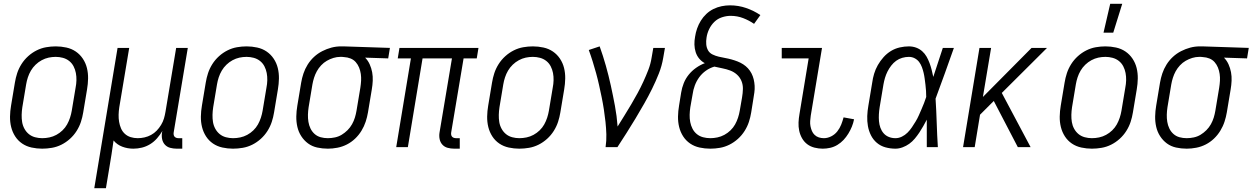

<svg xmlns="http://www.w3.org/2000/svg" viewBox="-20 -771 6563 1006"><path d="M201 8Q173 8 145.5 2Q118 -4 96 -19Q74 -34 59.5 -56.5Q45 -79 38.5 -105.5Q32 -132 32.5 -160.5Q33 -189 38 -218L58 -338Q62 -363 70 -387.5Q78 -412 92.5 -435Q107 -458 127.5 -476.5Q148 -495 172 -507Q196 -519 221.5 -523.5Q247 -528 272 -528Q300 -528 327.5 -522Q355 -516 377 -501Q399 -486 414 -463.5Q429 -441 435.5 -414.5Q442 -388 441.5 -359.5Q441 -331 436 -302L416 -182Q412 -157 404 -132.5Q396 -108 381.5 -85Q367 -62 346.5 -43.5Q326 -25 302 -13Q278 -1 252 3.5Q226 8 201 8ZM201 -47Q220 -47 239 -51Q258 -55 275.5 -64.5Q293 -74 307.5 -88Q322 -102 331.5 -119Q341 -136 347 -154.5Q353 -173 356 -191L376 -311Q380 -331 380.5 -350.5Q381 -370 377.5 -388.5Q374 -407 365.5 -423.5Q357 -440 342.5 -451.5Q328 -463 309.5 -468Q291 -473 272 -473Q253 -473 234.5 -469Q216 -465 198.5 -455.5Q181 -446 166.5 -432Q152 -418 142 -401Q132 -384 126 -365.5Q120 -347 117 -329L97 -209Q94 -189 93.5 -169.5Q93 -150 96 -131.5Q99 -113 108 -96.5Q117 -80 131 -68.5Q145 -57 163.5 -52Q182 -47 201 -47Z M474 215 596 -520H657L605 -209Q602 -189 601.5 -170Q601 -151 604 -133Q607 -115 614 -98.5Q621 -82 634 -70Q647 -58 664.5 -52.5Q682 -47 702 -47Q719 -47 737 -51Q755 -55 771.5 -64Q788 -73 801 -86.5Q814 -100 824 -116.5Q834 -133 839 -150Q844 -167 847 -185L903 -520H964L890 -77Q889 -71 890 -65Q891 -59 894.5 -55Q898 -51 903.5 -49Q909 -47 915 -47H935V8H906Q888 8 871.5 3.5Q855 -1 844 -13Q833 -25 829.5 -42Q826 -59 829 -77L831 -85Q819 -65 803 -46.5Q787 -28 766.5 -15.5Q746 -3 723.5 2.5Q701 8 679 8Q648 8 620.5 -2.5Q593 -13 575 -35Q570 1 564.5 36.5Q559 72 553 107L535 215Z M1201 8Q1173 8 1145.5 2Q1118 -4 1096 -19Q1074 -34 1059.5 -56.5Q1045 -79 1038.5 -105.5Q1032 -132 1032.5 -160.5Q1033 -189 1038 -218L1058 -338Q1062 -363 1070 -387.5Q1078 -412 1092.5 -435Q1107 -458 1127.5 -476.5Q1148 -495 1172 -507Q1196 -519 1221.5 -523.5Q1247 -528 1272 -528Q1300 -528 1327.5 -522Q1355 -516 1377 -501Q1399 -486 1414 -463.5Q1429 -441 1435.5 -414.5Q1442 -388 1441.5 -359.5Q1441 -331 1436 -302L1416 -182Q1412 -157 1404 -132.5Q1396 -108 1381.5 -85Q1367 -62 1346.5 -43.5Q1326 -25 1302 -13Q1278 -1 1252 3.5Q1226 8 1201 8ZM1201 -47Q1220 -47 1239 -51Q1258 -55 1275.5 -64.5Q1293 -74 1307.5 -88Q1322 -102 1331.5 -119Q1341 -136 1347 -154.5Q1353 -173 1356 -191L1376 -311Q1380 -331 1380.5 -350.5Q1381 -370 1377.5 -388.5Q1374 -407 1365.5 -423.5Q1357 -440 1342.5 -451.5Q1328 -463 1309.5 -468Q1291 -473 1272 -473Q1253 -473 1234.5 -469Q1216 -465 1198.5 -455.5Q1181 -446 1166.5 -432Q1152 -418 1142 -401Q1132 -384 1126 -365.5Q1120 -347 1117 -329L1097 -209Q1094 -189 1093.5 -169.5Q1093 -150 1096 -131.5Q1099 -113 1108 -96.5Q1117 -80 1131 -68.5Q1145 -57 1163.5 -52Q1182 -47 1201 -47Z M1698 8Q1669 8 1642 2Q1615 -4 1594 -19.5Q1573 -35 1558.5 -57.5Q1544 -80 1538 -106.5Q1532 -133 1532.5 -161Q1533 -189 1538 -218L1558 -338Q1562 -362 1570 -386Q1578 -410 1592 -432.5Q1606 -455 1625.5 -473Q1645 -491 1668.5 -503Q1692 -515 1716.5 -521.5Q1741 -528 1766 -528H1781L2023 -520L2014 -465L1893 -469Q1908 -454 1917 -434Q1926 -414 1930 -392.5Q1934 -371 1933 -348Q1932 -325 1928 -302L1908 -182Q1904 -158 1896 -133.5Q1888 -109 1874 -86Q1860 -63 1840.5 -44.5Q1821 -26 1797.5 -14Q1774 -2 1748 3Q1722 8 1698 8ZM1698 -47Q1716 -47 1735 -51Q1754 -55 1770.5 -65Q1787 -75 1801 -89Q1815 -103 1824.5 -120Q1834 -137 1839.5 -155Q1845 -173 1848 -191L1868 -311Q1871 -330 1872 -348Q1873 -366 1870.5 -383.5Q1868 -401 1861.5 -417Q1855 -433 1844 -445.5Q1833 -458 1817 -464.5Q1801 -471 1782 -472L1772 -473H1763Q1745 -473 1727 -467.5Q1709 -462 1692.5 -452.5Q1676 -443 1662.5 -428.5Q1649 -414 1640 -397.5Q1631 -381 1625.5 -363.5Q1620 -346 1617 -329L1597 -209Q1594 -189 1593.5 -170Q1593 -151 1596 -132.5Q1599 -114 1607 -97.5Q1615 -81 1628.5 -69Q1642 -57 1660 -52Q1678 -47 1698 -47Z M2389 8H2360Q2342 8 2325.5 3.5Q2309 -1 2298 -13Q2287 -25 2283.5 -42Q2280 -59 2283 -77L2348 -465H2194L2117 0H2056L2133 -465H2064L2073 -520H2487L2478 -465H2409L2344 -77Q2343 -71 2344 -65Q2345 -59 2348.5 -55Q2352 -51 2357.5 -49Q2363 -47 2369 -47H2389Z M2701 8Q2673 8 2645.5 2Q2618 -4 2596 -19Q2574 -34 2559.5 -56.5Q2545 -79 2538.5 -105.5Q2532 -132 2532.5 -160.5Q2533 -189 2538 -218L2558 -338Q2562 -363 2570 -387.5Q2578 -412 2592.5 -435Q2607 -458 2627.5 -476.5Q2648 -495 2672 -507Q2696 -519 2721.5 -523.5Q2747 -528 2772 -528Q2800 -528 2827.5 -522Q2855 -516 2877 -501Q2899 -486 2914 -463.5Q2929 -441 2935.5 -414.5Q2942 -388 2941.5 -359.5Q2941 -331 2936 -302L2916 -182Q2912 -157 2904 -132.5Q2896 -108 2881.5 -85Q2867 -62 2846.5 -43.5Q2826 -25 2802 -13Q2778 -1 2752 3.5Q2726 8 2701 8ZM2701 -47Q2720 -47 2739 -51Q2758 -55 2775.5 -64.5Q2793 -74 2807.5 -88Q2822 -102 2831.5 -119Q2841 -136 2847 -154.5Q2853 -173 2856 -191L2876 -311Q2880 -331 2880.5 -350.5Q2881 -370 2877.5 -388.5Q2874 -407 2865.5 -423.5Q2857 -440 2842.5 -451.5Q2828 -463 2809.5 -468Q2791 -473 2772 -473Q2753 -473 2734.5 -469Q2716 -465 2698.5 -455.5Q2681 -446 2666.5 -432Q2652 -418 2642 -401Q2632 -384 2626 -365.5Q2620 -347 2617 -329L2597 -209Q2594 -189 2593.5 -169.5Q2593 -150 2596 -131.5Q2599 -113 2608 -96.5Q2617 -80 2631 -68.5Q2645 -57 2663.5 -52Q2682 -47 2701 -47Z M3153 0Q3158 -34 3157 -67Q3156 -100 3152.5 -132.5Q3149 -165 3144 -197.5Q3139 -230 3132.5 -261.5Q3126 -293 3119 -324.5Q3112 -356 3103.5 -387Q3095 -418 3085.5 -448.5Q3076 -479 3065 -509L3122 -528Q3140 -478 3154.5 -426.5Q3169 -375 3180.5 -322.5Q3192 -270 3202 -216.5Q3212 -163 3216 -108Q3234 -137 3252 -166Q3270 -195 3287.5 -224.5Q3305 -254 3321 -283.5Q3337 -313 3351 -343.5Q3365 -374 3377 -405Q3389 -436 3394 -468L3403 -520H3464L3455 -468Q3448 -426 3432 -385.5Q3416 -345 3396.5 -305.5Q3377 -266 3355 -227.5Q3333 -189 3310 -150.5Q3287 -112 3263 -74.5Q3239 -37 3215 0Z M3702 8Q3673 8 3645.5 2Q3618 -4 3596 -19Q3574 -34 3559.5 -56.5Q3545 -79 3538.5 -105.5Q3532 -132 3532.5 -160.5Q3533 -189 3538 -218L3549 -286Q3553 -311 3562.5 -335Q3572 -359 3588.5 -379.5Q3605 -400 3627 -415.5Q3649 -431 3673 -440Q3656 -449 3643.5 -464Q3631 -479 3625 -498Q3619 -517 3618.5 -537.5Q3618 -558 3622 -579Q3625 -600 3632.5 -621.5Q3640 -643 3652 -662.5Q3664 -682 3681 -698Q3698 -714 3718.5 -724Q3739 -734 3761 -738.5Q3783 -743 3805 -743Q3849 -743 3889.5 -729Q3930 -715 3964 -692L3931 -646Q3905 -664 3874 -676Q3843 -688 3808 -688Q3786 -688 3763 -680.5Q3740 -673 3723 -656.5Q3706 -640 3695.5 -618Q3685 -596 3682 -574Q3679 -556 3680.5 -538.5Q3682 -521 3690 -507Q3698 -493 3713.5 -485.5Q3729 -478 3746 -474Q3763 -470 3780 -467Q3797 -464 3813 -459.5Q3829 -455 3844.5 -449Q3860 -443 3874 -434Q3888 -425 3899 -413Q3910 -401 3917.5 -386.5Q3925 -372 3929 -355.5Q3933 -339 3934 -321.5Q3935 -304 3932.5 -286.5Q3930 -269 3927 -251L3916 -182Q3912 -157 3904 -132.5Q3896 -108 3881.5 -85Q3867 -62 3846.5 -43.5Q3826 -25 3802 -13Q3778 -1 3752.5 3.5Q3727 8 3702 8ZM3702 -47Q3720 -47 3739 -51Q3758 -55 3775.5 -64.5Q3793 -74 3807.5 -88Q3822 -102 3831.5 -119Q3841 -136 3847 -154.5Q3853 -173 3856 -191L3868 -260Q3872 -283 3872.5 -305Q3873 -327 3865 -346.5Q3857 -366 3841.5 -380Q3826 -394 3806 -401.5Q3786 -409 3765 -413Q3744 -417 3723 -422Q3699 -415 3678.5 -400.5Q3658 -386 3643.5 -366Q3629 -346 3620.5 -323Q3612 -300 3609 -277L3597 -209Q3594 -189 3593.5 -169.5Q3593 -150 3596.5 -131.5Q3600 -113 3608.5 -96.5Q3617 -80 3631 -68.5Q3645 -57 3663.5 -52Q3682 -47 3702 -47Z M4291 8Q4269 8 4247.5 2.5Q4226 -3 4209.5 -15.5Q4193 -28 4182.5 -46.5Q4172 -65 4167.5 -86Q4163 -107 4164 -129.5Q4165 -152 4169 -174L4217 -465H4076V-520H4287L4228 -165Q4226 -151 4225 -137Q4224 -123 4226.5 -110Q4229 -97 4234 -85Q4239 -73 4248.5 -64Q4258 -55 4270.5 -51Q4283 -47 4297 -47Q4316 -47 4335 -56.5Q4354 -66 4367 -82.5Q4380 -99 4387.5 -118Q4395 -137 4400 -156L4455 -146Q4451 -126 4443.5 -107.5Q4436 -89 4425 -71Q4414 -53 4400 -38Q4386 -23 4368 -12Q4350 -1 4330 3.5Q4310 8 4291 8Z M4672 8Q4645 8 4619.5 1Q4594 -6 4574.5 -22.5Q4555 -39 4543.5 -62Q4532 -85 4527.5 -110.5Q4523 -136 4524 -163Q4525 -190 4530 -218L4550 -338Q4553 -361 4560 -384.5Q4567 -408 4579.5 -430Q4592 -452 4609.5 -471.5Q4627 -491 4648.5 -504Q4670 -517 4694.5 -522.5Q4719 -528 4742 -528Q4762 -528 4780 -521.5Q4798 -515 4812 -502.5Q4826 -490 4835 -474Q4844 -458 4850.5 -440.5Q4857 -423 4861.5 -405Q4866 -387 4870 -368Q4882 -406 4895 -444Q4908 -482 4920 -520H4978Q4954 -453 4930.5 -386.5Q4907 -320 4882 -254Q4886 -191 4888 -127Q4890 -63 4894 0H4836Q4836 -36 4836 -72Q4836 -108 4836 -144Q4827 -127 4817.5 -110Q4808 -93 4797 -76.5Q4786 -60 4773 -44.5Q4760 -29 4744 -17.5Q4728 -6 4709 1Q4690 8 4672 8ZM4672 -47Q4689 -47 4705.5 -55Q4722 -63 4735 -76Q4748 -89 4758 -104Q4768 -119 4777.5 -134.5Q4787 -150 4794 -166Q4801 -182 4808 -198Q4815 -214 4821.5 -230.5Q4828 -247 4833 -263Q4833 -279 4832 -295Q4831 -311 4829 -327Q4827 -343 4825 -358.5Q4823 -374 4819.5 -389Q4816 -404 4810.5 -419Q4805 -434 4796 -446Q4787 -458 4773 -465.5Q4759 -473 4742 -473Q4725 -473 4707.5 -468Q4690 -463 4675.5 -452.5Q4661 -442 4649.5 -427Q4638 -412 4630 -396Q4622 -380 4617 -363Q4612 -346 4609 -329L4589 -209Q4586 -190 4585 -172Q4584 -154 4585.5 -136Q4587 -118 4593 -101.5Q4599 -85 4610 -72.5Q4621 -60 4637 -53.5Q4653 -47 4672 -47Z M5380 0H5313L5187 -242L5115 -170L5087 0H5026L5112 -520H5173L5130 -263L5385 -520H5466L5229 -284Z M5701 8Q5673 8 5645.5 2Q5618 -4 5596 -19Q5574 -34 5559.5 -56.5Q5545 -79 5538.5 -105.5Q5532 -132 5532.5 -160.5Q5533 -189 5538 -218L5558 -338Q5562 -363 5570 -387.5Q5578 -412 5592.5 -435Q5607 -458 5627.5 -476.5Q5648 -495 5672 -507Q5696 -519 5721.5 -523.5Q5747 -528 5772 -528Q5800 -528 5827.5 -522Q5855 -516 5877 -501Q5899 -486 5914 -463.5Q5929 -441 5935.5 -414.5Q5942 -388 5941.5 -359.5Q5941 -331 5936 -302L5916 -182Q5912 -157 5904 -132.5Q5896 -108 5881.5 -85Q5867 -62 5846.5 -43.5Q5826 -25 5802 -13Q5778 -1 5752 3.5Q5726 8 5701 8ZM5701 -47Q5720 -47 5739 -51Q5758 -55 5775.5 -64.5Q5793 -74 5807.5 -88Q5822 -102 5831.5 -119Q5841 -136 5847 -154.5Q5853 -173 5856 -191L5876 -311Q5880 -331 5880.5 -350.5Q5881 -370 5877.5 -388.5Q5874 -407 5865.5 -423.5Q5857 -440 5842.5 -451.5Q5828 -463 5809.5 -468Q5791 -473 5772 -473Q5753 -473 5734.5 -469Q5716 -465 5698.5 -455.5Q5681 -446 5666.5 -432Q5652 -418 5642 -401Q5632 -384 5626 -365.5Q5620 -347 5617 -329L5597 -209Q5594 -189 5593.5 -169.5Q5593 -150 5596 -131.5Q5599 -113 5608 -96.5Q5617 -80 5631 -68.5Q5645 -57 5663.5 -52Q5682 -47 5701 -47ZM5762 -600 5797 -751H5860L5813 -600Z M6198 8Q6169 8 6142 2Q6115 -4 6094 -19.5Q6073 -35 6058.5 -57.5Q6044 -80 6038 -106.5Q6032 -133 6032.5 -161Q6033 -189 6038 -218L6058 -338Q6062 -362 6070 -386Q6078 -410 6092 -432.5Q6106 -455 6125.5 -473Q6145 -491 6168.5 -503Q6192 -515 6216.5 -521.5Q6241 -528 6266 -528H6281L6523 -520L6514 -465L6393 -469Q6408 -454 6417 -434Q6426 -414 6430 -392.5Q6434 -371 6433 -348Q6432 -325 6428 -302L6408 -182Q6404 -158 6396 -133.5Q6388 -109 6374 -86Q6360 -63 6340.5 -44.5Q6321 -26 6297.5 -14Q6274 -2 6248 3Q6222 8 6198 8ZM6198 -47Q6216 -47 6235 -51Q6254 -55 6270.5 -65Q6287 -75 6301 -89Q6315 -103 6324.5 -120Q6334 -137 6339.5 -155Q6345 -173 6348 -191L6368 -311Q6371 -330 6372 -348Q6373 -366 6370.5 -383.5Q6368 -401 6361.5 -417Q6355 -433 6344 -445.5Q6333 -458 6317 -464.5Q6301 -471 6282 -472L6272 -473H6263Q6245 -473 6227 -467.5Q6209 -462 6192.5 -452.5Q6176 -443 6162.5 -428.5Q6149 -414 6140 -397.5Q6131 -381 6125.5 -363.5Q6120 -346 6117 -329L6097 -209Q6094 -189 6093.5 -170Q6093 -151 6096 -132.5Q6099 -114 6107 -97.5Q6115 -81 6128.5 -69Q6142 -57 6160 -52Q6178 -47 6198 -47Z"/></svg>

Font: Iosevka Term Curly Light
Style: Italic
Weight: 300
Italic angle: -9°
Designer: Belleve Invis
Foundry: Belleve Invis
Version: Version 32.3.0